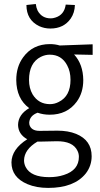

<svg xmlns="http://www.w3.org/2000/svg" viewBox="-20 -712 492 940"><path d="M224.6 -202.1Q168.9 -202.1 139.6 -250Q122.1 -280.3 122.1 -320.3Q122.1 -404.3 179.7 -433.6Q201.2 -444.3 223.6 -444.3Q281.2 -444.3 308.6 -392.6Q325.2 -362.3 325.2 -321.3Q325.2 -241.2 267.6 -212.9Q247.1 -202.1 224.6 -202.1ZM224.6 -496.1Q139.6 -496.1 92.8 -430.7Q59.6 -384.8 59.6 -320.3Q60.5 -228.5 123 -182.6Q69.3 -151.4 68.4 -100.6Q69.3 -54.7 113.3 -30.3Q37.1 18.6 36.1 83Q36.1 156.2 114.3 189.5Q158.2 208 215.8 208Q343.8 208 400.4 136.7Q428.7 99.6 428.7 52.7Q428.7 -25.4 352.5 -56.6Q313.5 -72.3 261.7 -72.3L173.8 -71.3Q132.8 -71.3 124 -101.6Q123 -106.4 123 -111.3Q125 -145.5 164.1 -160.2Q191.4 -150.4 223.6 -150.4Q308.6 -150.4 355.5 -213.9Q387.7 -257.8 387.7 -320.3Q386.7 -397.5 342.8 -445.3L433.6 -443.4V-495.1L272.5 -489.3Q250 -496.1 224.6 -496.1ZM220.7 155.3Q130.9 155.3 105.5 105.5Q97.7 89.8 97.7 73.2Q98.6 19.5 163.1 -18.6H173.8L256.8 -20.5Q336.9 -21.5 359.4 26.4Q366.2 40 366.2 55.7Q366.2 121.1 293 144.5Q260.7 155.3 220.7 155.3ZM109.4 -687.5Q109.4 -614.3 171.9 -584Q197.3 -572.3 226.6 -572.3Q292 -572.3 326.2 -621.1Q345.7 -649.4 346.7 -687.5L301.8 -689.5Q294.9 -639.6 251 -626Q239.3 -622.1 228.5 -622.1Q184.6 -622.1 164.1 -660.2Q157.2 -674.8 155.3 -692.4Z"/></svg>

Font: Yaldevi Colombo
Style: Regular
Weight: 400
Designer: Sol Matas, Denzil Rajitha, Kosala Senevirathne and Pathum Egodawatta
Foundry: Mooniak
Version: Version 1.020 ; ttfautohint (v1.6)